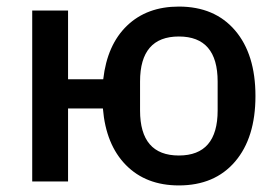

<svg xmlns="http://www.w3.org/2000/svg" viewBox="-20 -552 840 584"><path d="M524 12Q424 12 363 -50Q302 -112 293 -222H187V0H78V-520H187V-311H294Q306 -416 366.5 -474Q427 -532 524 -532Q633 -532 695 -459.5Q757 -387 757 -260Q757 -133 695 -60.5Q633 12 524 12ZM642 -216V-304Q642 -441 524 -441Q406 -441 406 -304V-216Q406 -79 524 -79Q642 -79 642 -216Z"/></svg>

Font: IBM Plex Sans Medm
Style: Regular
Weight: 500
Designer: Mike Abbink, Paul van der Laan, Pieter van Rosmalen
Foundry: Bold Monday
Version: Version 3.005